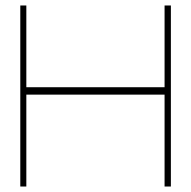

<svg xmlns="http://www.w3.org/2000/svg" viewBox="-20 -680 696 700"><path d="M54 0V-660H76V-362H580V-660H603V0H580V-335H76V0Z"/></svg>

Font: Panamera Thin
Style: Regular
Weight: 100
Designer: Bastien Sozeau
Foundry: NBR — Bastien Sozeau
Version: Version 3.003;gftools[0.9.33]